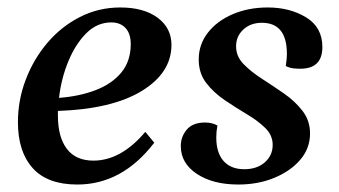

<svg xmlns="http://www.w3.org/2000/svg" viewBox="-20 -482 907 514"><path d="M187 12Q107 12 67.5 -32Q28 -76 28 -155Q28 -214 49 -269Q70 -324 107 -367.5Q144 -411 194 -436.5Q244 -462 302 -462Q365 -462 402 -434.5Q439 -407 439 -362Q439 -287 359.5 -238.5Q280 -190 135 -185Q135 -179 135 -173Q135 -115 159 -83.5Q183 -52 230 -52Q304 -52 369 -129L393 -100Q307 12 187 12ZM278 -422Q240 -422 211 -393Q182 -364 163 -318Q144 -272 138 -220Q192 -224 235.5 -240.5Q279 -257 304.5 -287.5Q330 -318 330 -364Q330 -392 316 -407Q302 -422 278 -422Z M618 12Q550 12 507 -16.5Q464 -45 464 -91Q464 -116 480 -135Q496 -154 529 -154Q548 -154 562 -146Q559 -130 559 -114Q559 -73 578.5 -51Q598 -29 634 -29Q668 -29 689 -47.5Q710 -66 710 -94Q710 -120 690 -139.5Q670 -159 640.5 -176.5Q611 -194 581.5 -214Q552 -234 532 -260Q512 -286 512 -323Q512 -363 536.5 -394.5Q561 -426 603 -444Q645 -462 697 -462Q756 -462 799.5 -435.5Q843 -409 843 -356Q843 -298 784 -298Q775 -298 765.5 -299Q756 -300 745 -305Q746 -312 747 -320.5Q748 -329 748 -338Q748 -421 681 -421Q651 -421 631.5 -403Q612 -385 612 -358Q612 -331 632 -310.5Q652 -290 681.5 -271Q711 -252 740.5 -231.5Q770 -211 790 -185Q810 -159 810 -125Q810 -85 784 -54.5Q758 -24 714.5 -6Q671 12 618 12Z"/></svg>

Font: Petrona SemiBold
Style: Italic
Weight: 600
Italic angle: -9°
Designer: Ringo R. Seeber
Foundry: Ringo R. Seeber
Version: Version 2.001; ttfautohint (v1.8.3)